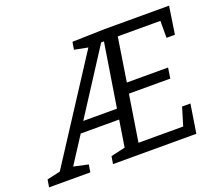

<svg xmlns="http://www.w3.org/2000/svg" viewBox="-152 -866 1186 1033"><g transform="rotate(-20 441.0 -349.0)"><path d="M-36 0 -29 -43 47 -60 420 -635 343 -650 350 -693 534 -698H905L881 -540H833V-637H589L550 -387H786L777 -327H540L498 -61H754L785 -164H833L807 0H330L337 -43L419 -62L443 -214H223L124 -61L207 -43L200 0ZM259 -273H452L510 -637H494Z"/></g></svg>

Font: Bitter
Style: Italic
Weight: 400
Italic angle: -9°
Designer: Sol Matas, and Bitter project Authors
Foundry: Sol Matas
Version: Version 2.001